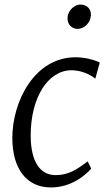

<svg xmlns="http://www.w3.org/2000/svg" viewBox="-20 -822 478 852"><path d="M205.6 9.8C298.3 9.8 360.8 -46.4 384.8 -73.7L369.1 -106C321.8 -70.3 284.2 -44.9 227.1 -44.9C158.2 -44.9 116.2 -104 116.2 -221.2C116.2 -389.2 192.9 -510.3 297.9 -510.3C332.5 -510.3 374.5 -496.6 402.8 -472.7L422.9 -544.4C395 -558.6 350.6 -567.9 315.4 -567.9C132.8 -567.9 34.7 -371.1 34.7 -210C34.7 -73.7 97.7 9.8 205.6 9.8ZM324.2 -693.8C354.5 -693.8 381.3 -720.7 383.3 -753.9C384.8 -781.2 366.7 -801.8 336.4 -801.8C311 -801.8 281.2 -776.4 279.8 -743.2C277.8 -714.8 298.3 -693.8 324.2 -693.8Z"/></svg>

Font: Merriweather
Style: Light Italic
Weight: 300
Italic angle: -7.5°
Designer: Eben Sorkin
Foundry: Eben Sorkin
Version: Version 1.001